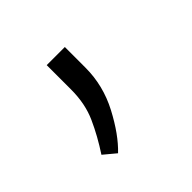

<svg xmlns="http://www.w3.org/2000/svg" viewBox="-74 -170 395 395"><g transform="rotate(-45 123.0 27.0)"><path d="M96.2 -18.1V-88.9H148.9V-28.8Q148.9 22.9 124.3 69.8Q99.6 116.7 71.8 143.1L45.4 121.1Q66.9 88.4 81.5 55.9Q96.2 23.4 96.2 -18.1Z"/></g></svg>

Font: Vazirmatn FD NL ExtraLight
Style: Regular
Weight: 200
Designer: Saber Rastikerdar
Foundry: Saber Rastikerdar
Version: Version 33.003